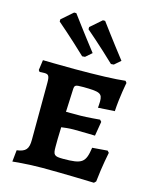

<svg xmlns="http://www.w3.org/2000/svg" viewBox="-116 -842 743 927"><g transform="rotate(15 256.0 -378.0)"><path d="M230 -570 244 -571 275 -598C214 -676 149 -764 149 -764H138L82 -715V-704C82 -704 156 -641 230 -570ZM374 -570 388 -571 419 -598C358 -676 293 -764 293 -764H282L226 -715V-704C226 -704 300 -641 374 -570ZM36 8C36 8 109 0 184 0C291 0 443 5 443 5L452 -4C460 -82 475 -153 475 -153L467 -162L391 -156C380 -80 365 -68 269 -68C224 -68 219 -74 219 -115C219 -136 219 -165 221 -213C235 -215 259 -218 283 -218C324 -218 389 -216 389 -216L401 -288L393 -297C393 -297 326 -291 298 -291H224L229 -404C230 -426 234 -428 270 -428C358 -428 370 -422 370 -381C370 -370 368 -350 368 -350L451 -355C455 -428 470 -501 470 -501L463 -510C413 -504 325 -501 211 -501C146 -501 52 -503 52 -503L45 -452L51 -444C51 -444 66 -445 75 -445C96 -445 101 -437 101 -403L100 -118C100 -72 87 -56 42 -50Z"/></g></svg>

Font: Alegreya SC
Style: Bold
Weight: 700
Designer: Juan Pablo del Peral
Foundry: Huerta Tipografica
Version: Version 2.007;PS 002.007;hotconv 1.0.88;makeotf.lib2.5.64775